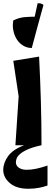

<svg xmlns="http://www.w3.org/2000/svg" viewBox="-56 -896 313 1184"><path d="M212 -865Q205 -840 195.5 -805.5Q186 -771 176 -734Q166 -697 156.5 -661.5Q147 -626 140 -600Q112 -600 88 -614Q64 -628 48.5 -652Q33 -676 26.5 -706.5Q20 -737 26 -770Q63 -788 97 -790.5Q131 -793 158 -793L176 -876Q186 -877 196.5 -874Q207 -871 212 -865ZM200 0H198Q144 12 112.5 26.5Q81 41 65.5 55.5Q50 70 46 83Q42 96 42 105Q42 125 60 138Q78 151 108 151Q137 151 167.5 144.5Q198 138 237 125V248Q212 257 182.5 262.5Q153 268 119 268Q45 268 4.5 233Q-36 198 -36 152Q-36 109 -6.5 67.5Q23 26 92 0H39L59 -302L26 -521L185 -547Q192 -412 196 -274.5Q200 -137 200 0Z"/></svg>

Font: Trickster
Style: Regular
Weight: 400
Designer: Jean-Baptiste Morizot
Foundry: Jean-Baptiste Morizot
Version: Version 2.000;PS 2.0;hotconv 1.0.88;makeotf.lib2.5.647800